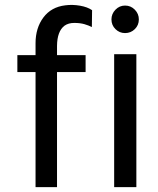

<svg xmlns="http://www.w3.org/2000/svg" viewBox="-20 -774 652 794"><path d="M127 0V-476.1H51.8V-545.9H127V-595.2Q127 -658.2 159.4 -701.7Q191.9 -745.1 250 -752Q279.8 -755.9 310.8 -750.5Q341.8 -745.1 360.8 -731.9L359.9 -662.1Q346.7 -668.9 328.9 -674.1Q311 -679.2 287.1 -679.2Q263.2 -679.2 247.1 -668Q216.3 -645 215.8 -584V-545.9H334V-476.1H215.8V0ZM497.1 -637.2Q474.1 -637.2 457.5 -653.6Q440.9 -669.9 440.9 -693.8Q440.9 -716.8 457.5 -733.9Q474.1 -751 497.1 -751Q521 -751 537.6 -733.9Q554.2 -716.8 554.2 -693.8Q554.2 -669.9 537.6 -653.6Q521 -637.2 497.1 -637.2ZM452.1 -549.8H543.9V0H452.1Z"/></svg>

Font: ø
Style: ø
Weight: 400
Designer: Samuel Oakes
Foundry: Samuel Oakes
Version: Version 1.000;PS 001.000;hotconv 1.0.88;makeotf.lib2.5.64775